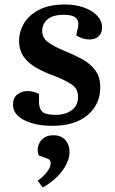

<svg xmlns="http://www.w3.org/2000/svg" viewBox="-20 -547 513 856"><path d="M228 -35Q271 -35 299.5 -55.5Q328 -76 328 -115Q328 -152 299 -171Q270 -190 221 -209Q182 -223 146 -242.5Q110 -262 87.5 -291.5Q65 -321 65 -368Q65 -404 85.5 -440.5Q106 -477 151.5 -502Q197 -527 271 -527Q315 -527 352.5 -514Q390 -501 412.5 -478Q435 -455 435 -424Q435 -399 419.5 -385Q404 -371 380 -371Q361 -371 344.5 -377Q328 -383 320 -390L328 -427Q333 -452 319 -466.5Q305 -481 265 -481Q214 -481 191 -460Q168 -439 168 -409Q168 -377 197 -357Q226 -337 268 -320Q310 -303 346 -283.5Q382 -264 404.5 -234Q427 -204 427 -158Q427 -81 370 -33.5Q313 14 214 14Q139 14 88.5 -11Q38 -36 38 -81Q38 -111 57.5 -126Q77 -141 102 -141Q117 -141 131 -137Q145 -133 154 -128V-88Q155 -60 170.5 -47.5Q186 -35 228 -35ZM171 289 148 259Q206 215 206 179Q206 172 202 167Q198 162 188 159L153 146Q145 126 150 105.5Q155 85 172 70.5Q189 56 217 56Q253 56 271.5 77.5Q290 99 290 130Q290 169 259.5 212Q229 255 171 289Z"/></svg>

Font: Literata 36pt SemiBold
Style: Italic
Weight: 600
Italic angle: -2°
Designer: Latin by Veronika Burian and Jose Scaglione. Greek by Irene Vlachou. Cyrillic by Vera Evstafieva
Foundry: TypeTogether
Version: Version 3.002